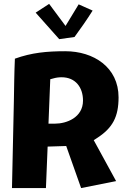

<svg xmlns="http://www.w3.org/2000/svg" viewBox="-20 -982 646 994"><path d="M240.2 -571.8 254.9 -575.7C269.5 -580.1 284.2 -582 298.8 -582C371.1 -582 409.7 -529.3 409.7 -461.4C409.7 -373.5 324.7 -341.8 264.6 -341.8H231ZM217.8 -8.3 226.6 -223.1 322.8 -226.1 399.9 -8.3 581.1 -44.4 465.3 -256.3 481.9 -267.1C564 -319.8 593.8 -378.4 593.8 -478C593.8 -633.8 464.8 -716.8 317.9 -716.8C223.1 -716.8 143.6 -709.5 57.1 -678.2C53.7 -604 53.2 -530.8 51.8 -456.5L42 -8.3ZM286.6 -779.3 365.7 -790.5C398.4 -835 430.2 -880.4 459.5 -927.2L387.2 -959.5L319.3 -847.7L234.4 -961.9L164.6 -916.5Z"/></svg>

Font: Luckiest Guy
Style: Regular
Weight: 400
Designer: Astigmatic (AOETI)
Foundry: Astigmatic (AOETI)
Version: Version 1.001